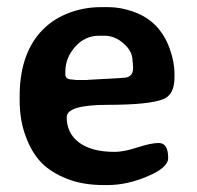

<svg xmlns="http://www.w3.org/2000/svg" viewBox="-20 -516 562 548"><path d="M359.9 -321.8V-324.7L359.4 -327.6V-333Q358.4 -338.9 358.4 -341.3Q358.4 -369.6 333 -391.8Q307.6 -414.1 277.8 -414.1H263.2Q222.2 -414.1 194.3 -382.3Q166.5 -350.6 166.5 -311.5V-303.7Q166.5 -289.1 185.5 -289.1L197.8 -287.6H228.5L231 -288.1L320.3 -293L330.6 -293.9Q359.9 -293.9 359.9 -321.8ZM170.4 -181.6Q170.4 -135.3 206.1 -108.9Q241.7 -82.5 307.6 -82.5Q333 -82.5 372.1 -95.2Q411.1 -107.9 433.1 -107.9Q460 -107.9 460 -64.9Q460 -37.6 401.1 -12.7Q342.3 12.2 287.1 12.2H275.9Q215.8 12.2 170.2 -6.1Q124.5 -24.4 97.7 -52.2Q70.8 -80.1 53.5 -126.5Q36.1 -172.9 36.1 -229.5V-241.2Q36.1 -356.4 94.2 -422.9Q125 -458 170.9 -476.8Q216.8 -495.6 267.6 -495.6H290.5Q325.2 -495.6 362.8 -481.9Q435.5 -455.6 463.9 -378.4Q478 -339.8 478 -305.7V-294.9Q478 -245.6 445.8 -232.9Q405.3 -216.8 287.8 -216.8Q170.4 -216.8 170.4 -181.6Z"/></svg>

Font: Averia Libre
Style: Bold
Weight: 700
Version: Version 1.002